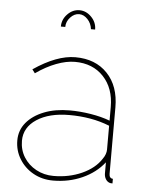

<svg xmlns="http://www.w3.org/2000/svg" viewBox="-53 -773 630 826"><g transform="rotate(5 262.0 -360.0)"><path d="M39 -149Q39 -193 66.5 -226Q94 -259 142 -278Q190 -297 253 -297Q297 -297 343.5 -289.5Q390 -282 427 -268V-327Q427 -408 380.5 -457.5Q334 -507 257 -507Q220 -507 176.5 -490.5Q133 -474 89 -443L77 -459Q127 -493 172 -510Q217 -527 257 -527Q344 -527 395.5 -473Q447 -419 447 -327V-40Q447 -30 451.5 -25Q456 -20 463 -20V0Q457 0 454 -0.5Q451 -1 449 -2Q439 -6 433 -16.5Q427 -27 427 -40V-88Q391 -42 333 -16Q275 10 207 10Q160 10 122 -11Q84 -32 61.5 -68.5Q39 -105 39 -149ZM412 -102Q420 -113 423.5 -123.5Q427 -134 427 -143V-246Q387 -262 343.5 -269.5Q300 -277 253 -277Q166 -277 112.5 -242Q59 -207 59 -149Q59 -110 78.5 -78.5Q98 -47 132 -28.5Q166 -10 207 -10Q274 -10 329.5 -35Q385 -60 412 -102ZM257 -713Q236 -713 219 -694.5Q202 -676 202 -653H183Q183 -684 205.5 -707Q228 -730 257 -730Q286 -730 308.5 -707Q331 -684 331 -653H313Q310 -678 293.5 -695.5Q277 -713 257 -713Z"/></g></svg>

Font: Raleway Thin Thin
Style: Regular
Weight: 250
Version: Version 4.026